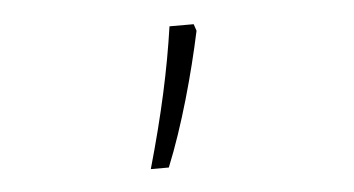

<svg xmlns="http://www.w3.org/2000/svg" viewBox="-31 -164 626 340"><g transform="rotate(-5 281.5 6.5)"><path d="M225 131H257C286 60 311 -31 327 -106L323 -118H280C269 -42 252 36 225 131Z"/></g></svg>

Font: Noto Sans Mono SemiCondensed ExtraLight
Style: Regular
Weight: 200
Width: 4
Designer: Monotype Design Team
Foundry: Monotype Imaging Inc.
Version: Version 2.014